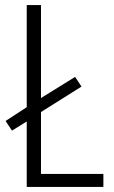

<svg xmlns="http://www.w3.org/2000/svg" viewBox="-20 -734 447 754"><path d="M85 0V-257L27 -221L2 -259L85 -313V-714H141V-349L275 -432L300 -394L141 -294V-51H386V0Z"/></svg>

Font: Noto Sans Sinhala UI Condensed Light
Style: Regular
Weight: 300
Width: 3
Designer: Jelle Bosma - Monotype Design Team
Foundry: Monotype Imaging Inc.
Version: Version 2.006; ttfautohint (v1.8.4.7-5d5b)